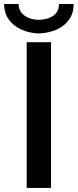

<svg xmlns="http://www.w3.org/2000/svg" viewBox="-39 -928 383 948"><path d="M92.8 -719.7H212.9V0H92.8ZM-18.6 -908.2H52.7Q53.7 -871.1 82.3 -850.8Q110.8 -830.6 152.3 -830.1Q196.3 -830.6 224.4 -850.6Q252.4 -870.6 252 -908.2H324.2Q325.2 -863.8 302.5 -831.5Q279.8 -799.3 240.5 -782Q201.2 -764.6 152.3 -762.7Q105.5 -764.6 66.7 -782Q27.8 -799.3 4.6 -831.5Q-18.6 -863.8 -18.6 -908.2Z"/></svg>

Font: Reddit Sans Strawberry SemiBold
Style: Regular
Weight: 600
Designer: Stephen Hutchings
Foundry: Reddit
Version: Version 1.013